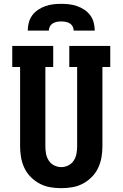

<svg xmlns="http://www.w3.org/2000/svg" viewBox="-20 -975 640 1003"><path d="M300 8Q271 8 242 3Q213 -2 187.5 -15.5Q162 -29 141 -50Q120 -71 107.5 -97.5Q95 -124 90 -152.5Q85 -181 85 -210V-625H44V-735H258V-625H217V-210Q217 -191 220.5 -172Q224 -153 234.5 -136.5Q245 -120 263 -111Q281 -102 300 -102Q319 -102 337 -111Q355 -120 365.5 -136.5Q376 -153 379.5 -172Q383 -191 383 -210V-625H342V-735H556V-625H515V-210Q515 -181 510 -152.5Q505 -124 492.5 -97.5Q480 -71 459 -50Q438 -29 412.5 -15.5Q387 -2 358 3Q329 8 300 8ZM125 -815Q125 -836 130.5 -857Q136 -878 148.5 -895Q161 -912 179 -924Q197 -936 217 -943Q237 -950 258 -952.5Q279 -955 300 -955Q321 -955 342 -952.5Q363 -950 383 -943Q403 -936 421 -924Q439 -912 451.5 -895Q464 -878 469.5 -857Q475 -836 475 -815H365Q365 -826 359.5 -836.5Q354 -847 344 -853Q334 -859 322.5 -861Q311 -863 300 -863Q289 -863 277.5 -861Q266 -859 256 -853Q246 -847 240.5 -836.5Q235 -826 235 -815Z"/></svg>

Font: Iosevka Curly Slab XBdEx
Style: Regular
Weight: 800
Width: 7
Monospace: yes
Designer: Belleve Invis
Foundry: Belleve Invis
Version: Version 11.0.0; ttfautohint (v1.8.3)